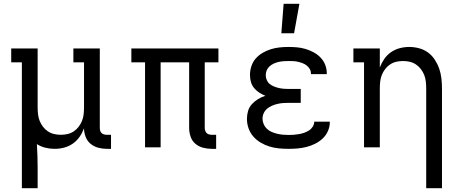

<svg xmlns="http://www.w3.org/2000/svg" viewBox="-20 -775 2440 1010"><path d="M95 215V-447H39V-520H178V-210Q178 -192 180 -174Q182 -156 188.5 -139.5Q195 -123 206 -108.5Q217 -94 232 -84Q247 -74 264.5 -70Q282 -66 300 -66Q318 -66 335.5 -70Q353 -74 368 -84Q383 -94 394 -108.5Q405 -123 411.5 -139.5Q418 -156 420 -174Q422 -192 422 -210V-447H366V-520H505V-102Q505 -95 507 -87.5Q509 -80 514.5 -75Q520 -70 527 -68Q534 -66 542 -66H564V8H542Q519 8 496.5 2Q474 -4 456.5 -18.5Q439 -33 430.5 -55Q422 -77 422 -100Q413 -76 398.5 -55Q384 -34 363 -19.5Q342 -5 317.5 1.5Q293 8 267 8Q243 8 218.5 2Q194 -4 174 -17Q176 14 177 45Q178 76 178 107V215Z M1117 8H1094Q1071 8 1048 2Q1025 -4 1007.5 -19Q990 -34 982.5 -56.5Q975 -79 975 -102V-447H825V0H743V-447H671V-520H1129V-447H1057V-102Q1057 -95 1059.5 -87.5Q1062 -80 1067 -75Q1072 -70 1079.5 -68Q1087 -66 1094 -66H1117Z M1497 8Q1472 8 1446.5 5.5Q1421 3 1397 -4.5Q1373 -12 1351 -25Q1329 -38 1312.5 -57Q1296 -76 1287.5 -100Q1279 -124 1279 -150Q1279 -171 1285 -191.5Q1291 -212 1305.5 -227.5Q1320 -243 1338 -254Q1356 -265 1376 -271Q1359 -278 1343.5 -288Q1328 -298 1316.5 -312Q1305 -326 1300 -344Q1295 -362 1295 -381Q1295 -404 1302.5 -427Q1310 -450 1325.5 -467.5Q1341 -485 1361.5 -497Q1382 -509 1404.5 -516Q1427 -523 1450.5 -525.5Q1474 -528 1497 -528Q1520 -528 1542.5 -526Q1565 -524 1587 -517.5Q1609 -511 1629.5 -500Q1650 -489 1666 -472.5Q1682 -456 1690.5 -434.5Q1699 -413 1699 -390V-385H1616V-387Q1616 -400 1610 -411Q1604 -422 1594 -430Q1584 -438 1572 -442.5Q1560 -447 1547.5 -450Q1535 -453 1522.5 -453.5Q1510 -454 1497 -454Q1484 -454 1471 -453Q1458 -452 1445 -449Q1432 -446 1420 -440.5Q1408 -435 1398 -426Q1388 -417 1383 -405Q1378 -393 1378 -379Q1378 -366 1383.5 -353.5Q1389 -341 1399 -333Q1409 -325 1421.5 -320Q1434 -315 1447 -312Q1460 -309 1473.5 -308Q1487 -307 1500 -307H1562V-234H1500Q1485 -234 1470 -233Q1455 -232 1440 -228.5Q1425 -225 1411 -219Q1397 -213 1385.5 -203.5Q1374 -194 1367.5 -180Q1361 -166 1361 -151Q1361 -136 1367 -122Q1373 -108 1384 -97.5Q1395 -87 1409 -81Q1423 -75 1437.5 -71.5Q1452 -68 1467 -66.5Q1482 -65 1497 -65Q1511 -65 1525 -66Q1539 -67 1553 -69.5Q1567 -72 1580 -76.5Q1593 -81 1605 -88.5Q1617 -96 1625 -108.5Q1633 -121 1633 -135H1715V-132Q1715 -108 1705 -85.5Q1695 -63 1677.5 -46.5Q1660 -30 1638 -19Q1616 -8 1592.5 -2Q1569 4 1545 6Q1521 8 1497 8ZM1460 -600 1472 -755H1555L1527 -600Z M2222 215V-310Q2222 -328 2220 -346Q2218 -364 2211.5 -380.5Q2205 -397 2194 -411.5Q2183 -426 2168 -436Q2153 -446 2135.5 -450Q2118 -454 2100 -454Q2082 -454 2064.5 -450Q2047 -446 2032 -436Q2017 -426 2006 -411.5Q1995 -397 1988.5 -380.5Q1982 -364 1980 -346Q1978 -328 1978 -310V0H1895V-447H1839V-520H1978V-420Q1987 -444 2001.5 -465Q2016 -486 2037 -500.5Q2058 -515 2082.5 -521.5Q2107 -528 2133 -528Q2159 -528 2185 -521Q2211 -514 2232 -498.5Q2253 -483 2267.5 -460.5Q2282 -438 2290.5 -413.5Q2299 -389 2302 -362.5Q2305 -336 2305 -310V215Z"/></svg>

Font: Iosevka Etoile
Style: Regular
Weight: 400
Designer: Belleve Invis
Foundry: Belleve Invis
Version: Version 33.2.4